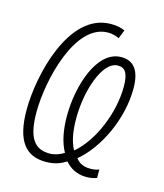

<svg xmlns="http://www.w3.org/2000/svg" viewBox="-90 -607 598 701"><g transform="rotate(15 209.0 -256.5)"><path d="M300 25C317 25 331 22 340 18V-14C332 -10 320 -8 306 -8C279 -8 262 -19 252 -33C326 -94 384 -217 384 -331C384 -402 357 -431 312 -431C220 -431 175 -286 175 -173C175 -118 184 -74 203 -40C188 -30 168 -23 149 -23C95 -23 64 -55 64 -157C64 -276 117 -505 242 -505C257 -505 272 -501 284 -495L297 -528C283 -534 267 -538 244 -538C85 -538 27 -286 27 -156C27 -35 70 10 143 10C176 10 199 1 220 -12C237 8 263 25 300 25ZM233 -57C218 -84 210 -121 210 -174C210 -273 248 -398 308 -398C336 -398 348 -378 348 -329C348 -228 299 -112 233 -57Z"/></g></svg>

Font: Noto Sans ExtraCondensed ExtraLight
Style: Italic
Weight: 200
Width: 2
Italic angle: -12°
Designer: Monotype Design Team
Foundry: Monotype Imaging Inc.
Version: Version 2.013